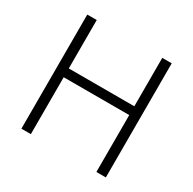

<svg xmlns="http://www.w3.org/2000/svg" viewBox="-154 -860 1026 1020"><g transform="rotate(30 359.0 -350.0)"><path d="M100 0V-700H158V-403H560V-700H618V0H560V-349H158V0Z"/></g></svg>

Font: Geologica Roman Thin
Style: Regular
Weight: 250
Designer: Sindre Bremnes, Frode Helland
Foundry: Monokrom Skriftforlag AS
Version: Version 1.010;gftools[0.9.28]